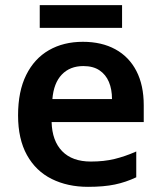

<svg xmlns="http://www.w3.org/2000/svg" viewBox="-20 -714 625 744"><path d="M301 -552Q374 -552 427 -523Q480 -494 508.5 -439Q537 -384 537 -306V-241H180Q182 -168 221 -128Q260 -88 332 -88Q383 -88 424 -98Q465 -108 508 -127V-27Q468 -8 425 1Q382 10 321 10Q242 10 180.5 -20.5Q119 -51 84.5 -113Q50 -175 50 -267Q50 -360 81.5 -423.5Q113 -487 169.5 -519.5Q226 -552 301 -552ZM303 -458Q251 -458 219.5 -425Q188 -392 183 -330H414Q414 -368 402 -396.5Q390 -425 365.5 -441.5Q341 -458 303 -458ZM453 -694V-606H134V-694Z"/></svg>

Font: Noto Sans Khmer SemiBold
Style: Regular
Weight: 600
Version: Version 2.003